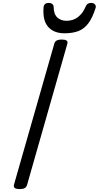

<svg xmlns="http://www.w3.org/2000/svg" viewBox="-20 -1287 679 1321"><path d="M115 14Q93 14 82.5 7Q72 0 76 -16L354 -988Q358 -1002 370.5 -1008.5Q383 -1015 405 -1015Q428 -1015 438 -1008Q448 -1001 443 -985L166 -14Q162 0 150 7Q138 14 115 14ZM424 -1058Q350 -1058 311 -1102.5Q272 -1147 280 -1239Q282 -1253 291 -1260Q300 -1267 315 -1267Q330 -1267 339.5 -1259.5Q349 -1252 349 -1239Q350 -1189 374.5 -1166.5Q399 -1144 438 -1144Q484 -1144 517 -1170Q550 -1196 567 -1237Q574 -1254 583 -1260.5Q592 -1267 606 -1267Q623 -1267 632.5 -1257.5Q642 -1248 638 -1233Q617 -1166 588.5 -1127.5Q560 -1089 520 -1073.5Q480 -1058 424 -1058Z"/></svg>

Font: Playwrite AU NSW
Style: Regular
Weight: 400
Designer: Veronika Burian, José Scaglione
Foundry: TypeTogether
Version: Version 1.002